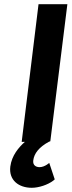

<svg xmlns="http://www.w3.org/2000/svg" viewBox="-20 -674 342 912"><path d="M29 117C21 182 69 218 131 218C164 218 207 204 233 184L240 178L214 100L203 108C194 114 181 120 168 120C151 120 135 111 138 88C142 55 165 25 213 -1L219 -3L300 -654H163L83 0H98C69 26 36 64 29 117Z"/></svg>

Font: Falling Sky
Style: SeBdObl
Weight: 600
Designer: Paul D. Hunt
Foundry: Adobe Systems Incorporated
Version: Version 1.02